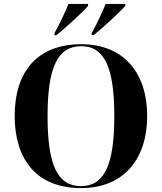

<svg xmlns="http://www.w3.org/2000/svg" viewBox="-20 -951 827 981"><path d="M258 -781V-771H268C313 -807 400 -886 430 -921V-931H330C312 -886 282 -824 258 -781ZM448 -781V-771H458C503 -807 590 -886 620 -921V-931H520C502 -886 472 -824 448 -781ZM394 10C611 10 732 -137 732 -358C732 -580 611 -725 395 -725C166 -725 55 -580 55 -359C55 -137 166 10 394 10ZM394 0C274 0 223 -107 223 -358C223 -608 275 -715 395 -715C513 -715 564 -608 564 -358C564 -107 513 0 394 0Z"/></svg>

Font: Noto Serif Display
Style: Bold
Weight: 700
Designer: Monotype Design Team
Foundry: Monotype Imaging Inc.
Version: Version 2.009